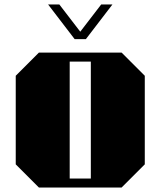

<svg xmlns="http://www.w3.org/2000/svg" viewBox="-20 -834 714 854"><path d="M624 -497V-103L521 0H153L50 -103V-497L153 -600H521ZM290 -560V-40H384V-560ZM480 -814 362 -660H312L194 -814H244L337 -693L430 -814Z"/></svg>

Font: Kumar One
Style: Regular
Weight: 400
Designer: Parimal Parmar
Foundry: Indian Type Foundry
Version: Version 1.001;PS 1.001;hotconv 1.0.88;makeotf.lib2.5.647800